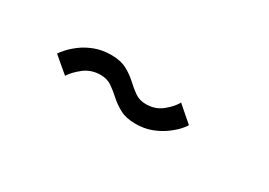

<svg xmlns="http://www.w3.org/2000/svg" viewBox="-14 -630 678 484"><g transform="rotate(30 325.0 -388.0)"><path d="M361.5 -328.5Q334.5 -328.5 316.8 -338Q299 -347.5 285.2 -360Q271.5 -372.5 257.8 -382Q244 -391.5 225 -391.5Q197.5 -391.5 177.2 -375.5Q157 -359.5 148 -344.5L102.5 -383Q105 -387.5 114.5 -398.2Q124 -409 139.5 -420.8Q155 -432.5 176.2 -440.5Q197.5 -448.5 223.5 -448.5Q250.5 -448.5 268.2 -439Q286 -429.5 299.8 -416.8Q313.5 -404 327.2 -394.2Q341 -384.5 360 -384.5Q387.5 -384.5 407.2 -400.8Q427 -417 435 -432.5L480.5 -393Q478.5 -388 469 -377.5Q459.5 -367 444.2 -355.8Q429 -344.5 408.2 -336.5Q387.5 -328.5 361.5 -328.5Z"/></g></svg>

Font: Trispace Thin Light
Style: Regular
Weight: 300
Version: Version 1.210